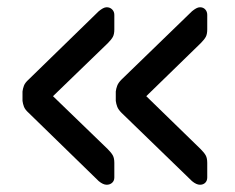

<svg xmlns="http://www.w3.org/2000/svg" viewBox="-20 -594 648 529"><path d="M531 -85Q526 -85 520.5 -87.5Q515 -90 509 -95L315 -283Q306 -292 303 -300Q300 -308 299 -316V-342Q300 -350 303 -358Q306 -366 315 -375L509 -563Q515 -568 520.5 -571Q526 -574 531 -574Q540 -574 545.5 -568Q551 -562 551 -553V-513Q551 -500 547 -492.5Q543 -485 533 -475L383 -329L533 -183Q543 -173 547 -165.5Q551 -158 551 -145V-105Q551 -96 545.5 -90.5Q540 -85 531 -85ZM274 -85Q269 -85 263.5 -87.5Q258 -90 252 -95L59 -283Q49 -292 46 -300Q43 -308 42 -316V-342Q43 -350 46 -358Q49 -366 59 -375L252 -563Q258 -568 263.5 -571Q269 -574 274 -574Q283 -574 289 -568Q295 -562 295 -553V-513Q295 -500 291 -492.5Q287 -485 277 -475L126 -329L277 -183Q287 -173 291 -165.5Q295 -158 295 -145V-105Q295 -96 289 -90.5Q283 -85 274 -85Z"/></svg>

Font: Rubik Light
Style: Regular
Weight: 400
Version: Version 2.101